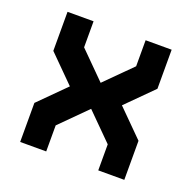

<svg xmlns="http://www.w3.org/2000/svg" viewBox="-94 -582 677 677"><g transform="rotate(20 244.0 -244.0)"><path d="M48.8 -488.3H146.5V-390.6L244.1 -293L341.8 -390.6V-488.3H439.5V-341.8L341.8 -244.1L439.5 -146.5V0H341.8V-97.7L244.1 -195.3L146.5 -97.7V0H48.8V-146.5L146.5 -244.1L48.8 -341.8Z"/></g></svg>

Font: BabelStone Runic Beorhtric
Style: Regular
Weight: 400
Designer: Andrew West
Foundry: BabelStone
Version: Version 7.004;November 9, 2023